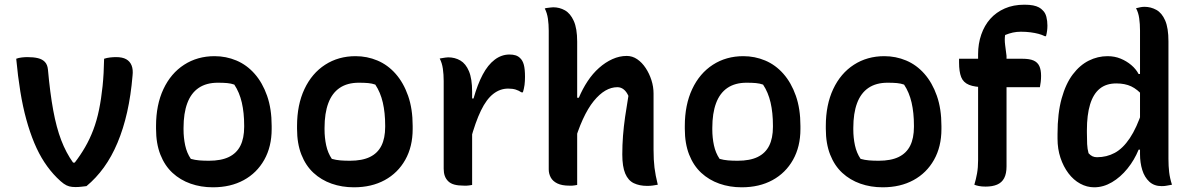

<svg xmlns="http://www.w3.org/2000/svg" viewBox="-20 -786 5070 817"><path d="M96 -543Q123 -543 141.5 -538.5Q160 -534 171 -522.5Q182 -511 184 -490Q193 -390 206.5 -316.5Q220 -243 240.5 -189.5Q261 -136 291 -94H298Q322 -125 342 -159.5Q362 -194 377 -233.5Q392 -273 401.5 -319.5Q411 -366 416.5 -419.5Q422 -473 423 -536Q435 -540 448.5 -541.5Q462 -543 474 -543Q501 -543 517 -534Q533 -525 540 -507.5Q547 -490 544 -464Q537 -380 521 -309Q505 -238 480 -178.5Q455 -119 422 -73.5Q389 -28 348 6Q339 7 326.5 8.5Q314 10 301 10Q286 10 274.5 7Q263 4 251 -4.5Q239 -13 222 -30Q193 -59 169 -95.5Q145 -132 126 -177.5Q107 -223 92 -277.5Q77 -332 66.5 -396.5Q56 -461 49 -536Q59 -540 72.5 -541.5Q86 -543 96 -543Z M893 -547Q942 -547 986 -528.5Q1030 -510 1063.5 -472Q1097 -434 1116.5 -378.5Q1136 -323 1136 -250V-237Q1136 -162 1104.5 -106Q1073 -50 1017 -19.5Q961 11 886 11Q835 11 791 -4.5Q747 -20 714 -50.5Q681 -81 662.5 -128Q644 -175 644 -238V-250Q644 -340 675.5 -407Q707 -474 763.5 -510.5Q820 -547 893 -547ZM907 -434Q858 -434 825.5 -412Q793 -390 777 -347Q761 -304 761 -242V-235Q761 -200 768 -167.5Q775 -135 792 -110Q810 -105 828 -103.5Q846 -102 869 -102Q921 -102 954 -118Q987 -134 1003 -166Q1019 -198 1019 -246V-252Q1019 -306 1009 -349.5Q999 -393 977 -426Q963 -431 946.5 -432.5Q930 -434 907 -434Z M1493 -547Q1542 -547 1586 -528.5Q1630 -510 1663.5 -472Q1697 -434 1716.5 -378.5Q1736 -323 1736 -250V-237Q1736 -162 1704.5 -106Q1673 -50 1617 -19.5Q1561 11 1486 11Q1435 11 1391 -4.5Q1347 -20 1314 -50.5Q1281 -81 1262.5 -128Q1244 -175 1244 -238V-250Q1244 -340 1275.5 -407Q1307 -474 1363.5 -510.5Q1420 -547 1493 -547ZM1507 -434Q1458 -434 1425.5 -412Q1393 -390 1377 -347Q1361 -304 1361 -242V-235Q1361 -200 1368 -167.5Q1375 -135 1392 -110Q1410 -105 1428 -103.5Q1446 -102 1469 -102Q1521 -102 1554 -118Q1587 -134 1603 -166Q1619 -198 1619 -246V-252Q1619 -306 1609 -349.5Q1599 -393 1577 -426Q1563 -431 1546.5 -432.5Q1530 -434 1507 -434Z M1982 -367H1995Q2012 -427 2034 -468.5Q2056 -510 2085 -532Q2114 -554 2148 -554Q2163 -554 2174 -550.5Q2185 -547 2193 -539Q2204 -529 2209 -510.5Q2214 -492 2214 -459Q2214 -450 2213.5 -441.5Q2213 -433 2212 -424.5Q2211 -416 2209 -408Q2207 -400 2205 -393H2199Q2187 -401 2174 -405Q2161 -409 2142 -409Q2108 -409 2079 -386.5Q2050 -364 2026.5 -315.5Q2003 -267 1982 -190ZM1989 1Q1982 2 1976.5 3Q1971 4 1966 4Q1961 4 1955 4Q1930 4 1913.5 -0.5Q1897 -5 1887 -15Q1877 -25 1872.5 -38Q1868 -51 1868 -68Q1868 -109 1868 -147.5Q1868 -186 1868 -223.5Q1868 -261 1868 -297Q1868 -333 1868 -369.5Q1868 -406 1868 -441Q1868 -469 1864.5 -493.5Q1861 -518 1851 -537Q1857 -538 1863 -539Q1869 -540 1875.5 -541Q1882 -542 1887 -542Q1916 -542 1939 -528.5Q1962 -515 1975.5 -483Q1989 -451 1989 -395Q1989 -355 1989 -313.5Q1989 -272 1989 -231Q1989 -190 1989 -150.5Q1989 -111 1989 -72.5Q1989 -34 1989 1Z M2403 4Q2371 4 2351.5 -5.5Q2332 -15 2323.5 -31Q2315 -47 2315 -65Q2315 -148 2315 -221.5Q2315 -295 2315 -363.5Q2315 -432 2315 -503.5Q2315 -575 2315 -655Q2315 -682 2311.5 -706.5Q2308 -731 2298 -750Q2304 -752 2310 -752.5Q2316 -753 2322.5 -754Q2329 -755 2334 -755Q2361 -755 2384 -742Q2407 -729 2421.5 -697Q2436 -665 2436 -609Q2436 -530 2436 -454Q2436 -378 2436 -302.5Q2436 -227 2436 -151.5Q2436 -76 2436 1Q2429 2 2424 3Q2419 4 2414.5 4Q2410 4 2403 4ZM2419 -163 2418 -370H2443Q2459 -408 2480.5 -440.5Q2502 -473 2529 -497Q2556 -521 2586 -534.5Q2616 -548 2647 -548Q2671 -548 2691.5 -534Q2712 -520 2727.5 -496.5Q2743 -473 2752 -445Q2761 -417 2761 -388Q2761 -348 2761 -308.5Q2761 -269 2761 -229Q2761 -189 2761 -149Q2761 -105 2765 -72.5Q2769 -40 2779 0Q2768 2 2757.5 3.5Q2747 5 2734 5Q2701 5 2677 -6.5Q2653 -18 2640.5 -47.5Q2628 -77 2628 -129Q2628 -169 2631 -208Q2634 -247 2640 -289Q2646 -331 2654 -378Q2646 -396 2634 -405.5Q2622 -415 2607 -415Q2581 -415 2556 -400.5Q2531 -386 2506.5 -356Q2482 -326 2460 -278Q2438 -230 2419 -163Z M3143 -547Q3192 -547 3236 -528.5Q3280 -510 3313.5 -472Q3347 -434 3366.5 -378.5Q3386 -323 3386 -250V-237Q3386 -162 3354.5 -106Q3323 -50 3267 -19.5Q3211 11 3136 11Q3085 11 3041 -4.5Q2997 -20 2964 -50.5Q2931 -81 2912.5 -128Q2894 -175 2894 -238V-250Q2894 -340 2925.5 -407Q2957 -474 3013.5 -510.5Q3070 -547 3143 -547ZM3157 -434Q3108 -434 3075.5 -412Q3043 -390 3027 -347Q3011 -304 3011 -242V-235Q3011 -200 3018 -167.5Q3025 -135 3042 -110Q3060 -105 3078 -103.5Q3096 -102 3119 -102Q3171 -102 3204 -118Q3237 -134 3253 -166Q3269 -198 3269 -246V-252Q3269 -306 3259 -349.5Q3249 -393 3227 -426Q3213 -431 3196.5 -432.5Q3180 -434 3157 -434Z M3743 -547Q3792 -547 3836 -528.5Q3880 -510 3913.5 -472Q3947 -434 3966.5 -378.5Q3986 -323 3986 -250V-237Q3986 -162 3954.5 -106Q3923 -50 3867 -19.5Q3811 11 3736 11Q3685 11 3641 -4.5Q3597 -20 3564 -50.5Q3531 -81 3512.5 -128Q3494 -175 3494 -238V-250Q3494 -340 3525.5 -407Q3557 -474 3613.5 -510.5Q3670 -547 3743 -547ZM3757 -434Q3708 -434 3675.5 -412Q3643 -390 3627 -347Q3611 -304 3611 -242V-235Q3611 -200 3618 -167.5Q3625 -135 3642 -110Q3660 -105 3678 -103.5Q3696 -102 3719 -102Q3771 -102 3804 -118Q3837 -134 3853 -166Q3869 -198 3869 -246V-252Q3869 -306 3859 -349.5Q3849 -393 3827 -426Q3813 -431 3796.5 -432.5Q3780 -434 3757 -434Z M4061 -536H4330Q4361 -536 4378 -528.5Q4395 -521 4402.5 -505Q4410 -489 4410 -463Q4410 -450 4408.5 -437.5Q4407 -425 4405 -415H4172Q4128 -415 4103.5 -425Q4079 -435 4070 -458Q4061 -481 4061 -520Q4061 -524 4061 -528Q4061 -532 4061 -536ZM4263 -78Q4263 -47 4253 -28Q4243 -9 4223 -0.5Q4203 8 4174 8Q4157 8 4145 5.5Q4133 3 4126 0Q4133 -23 4137.5 -48Q4142 -73 4142 -104Q4142 -160 4142 -216.5Q4142 -273 4142 -329.5Q4142 -386 4142 -442.5Q4142 -499 4142 -555Q4142 -600 4155.5 -639Q4169 -678 4194 -706Q4219 -734 4255.5 -750Q4292 -766 4339 -766Q4361 -766 4376 -763Q4391 -760 4401 -754.5Q4411 -749 4417 -742Q4428 -732 4432.5 -714.5Q4437 -697 4437 -677Q4437 -666 4435.5 -654.5Q4434 -643 4431 -632H4426Q4414 -638 4399 -642Q4384 -646 4365 -648.5Q4346 -651 4324 -651Q4306 -651 4290 -647.5Q4274 -644 4257 -637Q4254 -618 4257 -595Q4260 -572 4263 -548Q4263 -516 4263 -469.5Q4263 -423 4263 -369Q4263 -315 4263 -261Q4263 -207 4263 -159.5Q4263 -112 4263 -78Z M4693 -547Q4723 -547 4748.5 -536.5Q4774 -526 4794 -509Q4814 -492 4825 -471H4845V-377Q4820 -406 4793.5 -418.5Q4767 -431 4730 -431Q4687 -431 4659.5 -408.5Q4632 -386 4618.5 -341.5Q4605 -297 4605 -232V-222Q4605 -194 4606 -173Q4607 -152 4612 -134Q4620 -125 4628.5 -121Q4637 -117 4648 -117Q4689 -117 4723.5 -135.5Q4758 -154 4787.5 -198Q4817 -242 4841 -315V-149H4825Q4807 -105 4777.5 -68.5Q4748 -32 4711.5 -10.5Q4675 11 4636 11Q4605 11 4576.5 -4.5Q4548 -20 4526.5 -48.5Q4505 -77 4492.5 -114.5Q4480 -152 4480 -196V-216Q4480 -304 4497.5 -367Q4515 -430 4545 -469.5Q4575 -509 4613 -528Q4651 -547 4693 -547ZM4850 -757Q4877 -757 4900.5 -744Q4924 -731 4938 -699Q4952 -667 4952 -610Q4952 -546 4952 -483Q4952 -420 4952 -358Q4952 -296 4952 -234Q4952 -172 4952 -110Q4952 -79 4955 -53.5Q4958 -28 4967 0Q4962 1 4956 2Q4950 3 4945 4Q4940 5 4935 5.5Q4930 6 4923 6Q4891 6 4870.5 -13Q4850 -32 4840.5 -63Q4831 -94 4831 -130Q4831 -204 4831 -269Q4831 -334 4831 -395.5Q4831 -457 4831 -521Q4831 -585 4831 -656Q4831 -684 4827.5 -708.5Q4824 -733 4814 -751Q4819 -752 4823 -753Q4827 -754 4831.5 -755Q4836 -756 4840.5 -756.5Q4845 -757 4850 -757Z"/></svg>

Font: Recursive Casual SemiBold
Style: Regular
Weight: 600
Version: Version 1.047